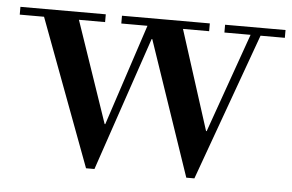

<svg xmlns="http://www.w3.org/2000/svg" viewBox="-51 -548 934 614"><g transform="rotate(5 416.5 -241.0)"><path d="M-9 -465V-490H265V-465H181L292 -140H294L401 -465H317V-490H599V-465H515L617 -146H619L732 -465H648V-490H842V-465H764L593 8H567L420 -424H418L272 6H245L69 -465Z"/></g></svg>

Font: Bailleul Roman
Style: Roman
Weight: 400
Version: Version 1